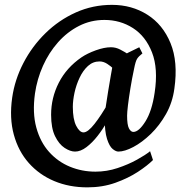

<svg xmlns="http://www.w3.org/2000/svg" viewBox="-20 -619 789 807"><path d="M712.9 -246.6Q705.1 -188 677.7 -139.6Q650.4 -91.3 613.8 -55.9Q577.1 -20.5 540.5 -1.2Q503.9 18.1 477.5 18.1Q466.8 18.1 453.4 7.1Q439.9 -3.9 429.9 -34.9Q419.9 -65.9 419.9 -126Q419.9 -139.2 424.3 -169.4Q428.7 -199.7 434.6 -235.6Q440.4 -271.5 445.8 -302Q451.2 -332.5 453.6 -345.7Q456.5 -359.4 475.8 -372.8Q495.1 -386.2 520.3 -398.4Q545.4 -410.6 565.4 -420.4L578.6 -394.5Q563 -382.3 556.4 -372.1Q549.8 -361.8 543.9 -331.5Q534.7 -288.6 528.1 -247.8Q521.5 -207 517.8 -176.5Q514.2 -146 514.2 -132.8Q514.2 -94.2 522 -79.3Q529.8 -64.5 540.5 -64.5Q563.5 -64.5 591.1 -108.4Q618.7 -152.3 629.9 -229Q645.5 -330.6 618.9 -398.7Q592.3 -466.8 538.8 -501Q485.4 -535.2 418.9 -535.2Q361.3 -535.2 312 -510Q262.7 -484.9 224.1 -441.4Q185.5 -397.9 160.6 -342.3Q135.7 -286.6 127 -226.1Q115.7 -144.5 132.6 -83Q149.4 -21.5 186.5 19.8Q223.6 61 274.2 81.8Q324.7 102.5 381.3 102.5Q428.7 102.5 474.1 87.4Q519.5 72.3 555.7 52.2Q591.8 32.2 610.8 16.6L623 53.7Q600.1 76.7 559.6 103.3Q519 129.9 465.1 149.2Q411.1 168.5 347.2 168.5Q271 168.5 208 142.1Q145 115.7 101.1 66.2Q57.1 16.6 38.1 -53Q19 -122.6 31.2 -208.5Q42 -284.2 78.4 -354.2Q114.7 -424.3 171.1 -479.5Q227.5 -534.7 298.8 -566.7Q370.1 -598.6 450.7 -598.6Q533.7 -598.6 599.1 -557.4Q664.6 -516.1 696.8 -437.5Q729 -358.9 712.9 -246.6ZM545.9 -379.4Q532.7 -370.6 525.1 -350.6Q517.6 -330.6 511.7 -313.7Q505.9 -296.9 498 -296.9Q492.2 -296.9 481.9 -306.4Q471.7 -315.9 458.5 -328.6Q445.3 -341.3 429.9 -351.1Q414.6 -360.8 398.4 -360.8Q370.6 -360.8 349.6 -341.6Q328.6 -322.3 314.5 -292.2Q300.3 -262.2 293.2 -229.5Q286.1 -196.8 286.1 -169.9Q286.1 -117.7 300.3 -90.1Q314.5 -62.5 331.1 -62.5Q349.1 -62.5 377.2 -98.1Q405.3 -133.8 436 -188L426.8 -102.5Q412.1 -75.7 390.1 -47.6Q368.2 -19.5 343.5 -0.7Q318.8 18.1 295.4 18.1Q275.4 18.1 251.7 2.7Q228 -12.7 211.4 -46.6Q194.8 -80.6 194.8 -136.7Q194.8 -208 227.1 -271.2Q259.3 -334.5 322.3 -377.9Q346.7 -394.5 382.6 -407.5Q418.5 -420.4 446.3 -420.4Q466.8 -420.4 485.4 -410.6Q503.9 -400.9 519.5 -390.9Q535.2 -380.9 545.9 -379.4Z"/></svg>

Font: Dai Banna SIL Medium
Style: Italic
Weight: 500
Italic angle: -11°
Designer: Victor Gaultney
Foundry: SIL International
Version: Version 4.000